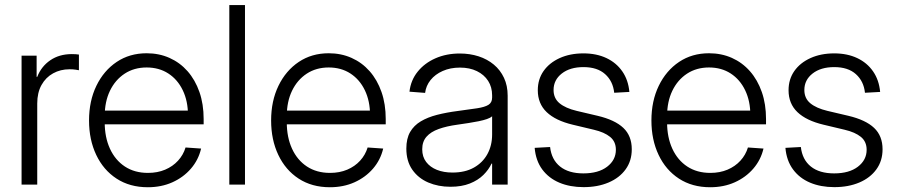

<svg xmlns="http://www.w3.org/2000/svg" viewBox="-20 -748 3637 778"><path d="M67.4 0V-522.5H128.4V-436.5H130.9Q147 -478.5 183.6 -503.7Q220.2 -528.8 271 -528.8Q279.8 -528.8 287.1 -528.3Q294.4 -527.8 299.8 -526.9V-463.4Q295.9 -464.4 285.6 -465.8Q275.4 -467.3 261.7 -467.3Q225.1 -467.3 195.3 -450.9Q165.5 -434.6 148.2 -403.6Q130.9 -372.6 130.9 -328.6V0Z M579.1 10.7Q505.9 10.7 452.4 -24.2Q398.9 -59.1 369.9 -120.4Q340.8 -181.6 340.8 -259.8Q340.8 -338.9 370.6 -400.4Q400.4 -461.9 452.9 -497.1Q505.4 -532.2 574.2 -532.2Q624.5 -532.2 666.7 -513.4Q709 -494.6 740 -459.5Q771 -424.3 788.1 -375.2Q805.2 -326.2 805.2 -265.6V-244.1H376.5V-299.8H769L741.7 -281.2Q741.7 -338.4 720.7 -382.1Q699.7 -425.8 662.1 -450.2Q624.5 -474.6 574.2 -474.6Q523.4 -474.6 485.1 -449.5Q446.8 -424.3 425.5 -380.1Q404.3 -335.9 404.3 -277.8V-252Q404.3 -191.9 425.5 -145.5Q446.8 -99.1 486.1 -73.2Q525.4 -47.4 579.6 -47.4Q618.2 -47.4 649.2 -60.5Q680.2 -73.7 701.4 -96.9Q722.7 -120.1 731.9 -150.4L794.9 -146Q784.2 -100.1 753.7 -64.7Q723.1 -29.3 678.5 -9.3Q633.8 10.7 579.1 10.7Z M972.7 -727.5V0H909.2V-727.5Z M1316.9 10.7Q1243.7 10.7 1190.2 -24.2Q1136.7 -59.1 1107.7 -120.4Q1078.6 -181.6 1078.6 -259.8Q1078.6 -338.9 1108.4 -400.4Q1138.2 -461.9 1190.7 -497.1Q1243.2 -532.2 1312 -532.2Q1362.3 -532.2 1404.5 -513.4Q1446.8 -494.6 1477.8 -459.5Q1508.8 -424.3 1525.9 -375.2Q1543 -326.2 1543 -265.6V-244.1H1114.3V-299.8H1506.8L1479.5 -281.2Q1479.5 -338.4 1458.5 -382.1Q1437.5 -425.8 1399.9 -450.2Q1362.3 -474.6 1312 -474.6Q1261.2 -474.6 1222.9 -449.5Q1184.6 -424.3 1163.3 -380.1Q1142.1 -335.9 1142.1 -277.8V-252Q1142.1 -191.9 1163.3 -145.5Q1184.6 -99.1 1223.9 -73.2Q1263.2 -47.4 1317.4 -47.4Q1356 -47.4 1387 -60.5Q1418 -73.7 1439.2 -96.9Q1460.4 -120.1 1469.7 -150.4L1532.7 -146Q1522 -100.1 1491.5 -64.7Q1460.9 -29.3 1416.3 -9.3Q1371.6 10.7 1316.9 10.7Z M1805.2 8.8Q1755.9 8.8 1715.3 -8.5Q1674.8 -25.9 1650.6 -60.5Q1626.5 -95.2 1626.5 -146Q1626.5 -186.5 1641.8 -213.1Q1657.2 -239.7 1685.1 -256.3Q1712.9 -272.9 1751.2 -282.7Q1789.6 -292.5 1835 -298.3Q1882.8 -304.7 1913.6 -309.3Q1944.3 -314 1959.2 -323.2Q1974.1 -332.5 1974.1 -352.5V-361.8Q1974.1 -395 1958 -420.2Q1941.9 -445.3 1912.6 -459.7Q1883.3 -474.1 1843.8 -474.1Q1804.7 -474.1 1773.9 -460.4Q1743.2 -446.8 1724.6 -423.6Q1706.1 -400.4 1702.6 -371.6L1639.2 -376.5Q1644.5 -422.9 1672.4 -457.5Q1700.2 -492.2 1744.4 -511.7Q1788.6 -531.2 1843.3 -531.2Q1883.8 -531.2 1919.2 -519.8Q1954.6 -508.3 1981 -486.3Q2007.3 -464.4 2022.2 -432.6Q2037.1 -400.9 2037.1 -360.4V0H1974.1V-85H1971.7Q1960.4 -60.5 1938.7 -39.1Q1917 -17.6 1883.8 -4.4Q1850.6 8.8 1805.2 8.8ZM1813.5 -48.8Q1864.3 -48.8 1900.1 -68.8Q1936 -88.9 1955.1 -123.8Q1974.1 -158.7 1974.1 -203.1V-276.9Q1967.3 -270.5 1953.1 -265.6Q1939 -260.7 1919.9 -256.8Q1900.9 -252.9 1878.7 -249.5Q1856.4 -246.1 1833 -242.7Q1789.6 -236.8 1757.6 -225.3Q1725.6 -213.9 1708.3 -194.1Q1690.9 -174.3 1690.9 -143.1Q1690.9 -112.8 1706.8 -91.8Q1722.7 -70.8 1750.2 -59.8Q1777.8 -48.8 1813.5 -48.8Z M2344.7 10.3Q2289.6 10.3 2246.6 -7.8Q2203.6 -25.9 2177.2 -61.5Q2150.9 -97.2 2146.5 -148.9L2209 -152.3Q2214.8 -101.1 2249.5 -73.2Q2284.2 -45.4 2343.8 -45.4Q2404.8 -45.4 2440.2 -72.5Q2475.6 -99.6 2475.6 -141.1Q2475.6 -174.3 2452.1 -193.4Q2428.7 -212.4 2386.7 -222.2L2300.8 -242.7Q2231 -259.3 2195.1 -293.7Q2159.2 -328.1 2159.2 -382.3Q2159.2 -426.8 2182.6 -460.2Q2206.1 -493.7 2248 -512.7Q2290 -531.7 2344.2 -531.7Q2397 -531.7 2437.3 -512.7Q2477.5 -493.7 2501.7 -458.7Q2525.9 -423.8 2530.3 -375.5L2468.8 -372.1Q2463.9 -418.9 2432.1 -447.5Q2400.4 -476.1 2344.2 -476.1Q2289.6 -476.1 2256.3 -450Q2223.1 -423.8 2223.1 -383.3Q2223.1 -349.6 2247.3 -329.6Q2271.5 -309.6 2316.4 -298.8L2401.4 -278.8Q2471.7 -262.2 2505.9 -229.7Q2540 -197.3 2540 -143.1Q2540 -96.2 2515.1 -61.8Q2490.2 -27.3 2446 -8.5Q2401.9 10.3 2344.7 10.3Z M2857.9 10.7Q2784.7 10.7 2731.2 -24.2Q2677.7 -59.1 2648.7 -120.4Q2619.6 -181.6 2619.6 -259.8Q2619.6 -338.9 2649.4 -400.4Q2679.2 -461.9 2731.7 -497.1Q2784.2 -532.2 2853 -532.2Q2903.3 -532.2 2945.6 -513.4Q2987.8 -494.6 3018.8 -459.5Q3049.8 -424.3 3066.9 -375.2Q3084 -326.2 3084 -265.6V-244.1H2655.3V-299.8H3047.9L3020.5 -281.2Q3020.5 -338.4 2999.5 -382.1Q2978.5 -425.8 2940.9 -450.2Q2903.3 -474.6 2853 -474.6Q2802.2 -474.6 2763.9 -449.5Q2725.6 -424.3 2704.3 -380.1Q2683.1 -335.9 2683.1 -277.8V-252Q2683.1 -191.9 2704.3 -145.5Q2725.6 -99.1 2764.9 -73.2Q2804.2 -47.4 2858.4 -47.4Q2897 -47.4 2928 -60.5Q2959 -73.7 2980.2 -96.9Q3001.5 -120.1 3010.7 -150.4L3073.7 -146Q3063 -100.1 3032.5 -64.7Q3002 -29.3 2957.3 -9.3Q2912.6 10.7 2857.9 10.7Z M3360.8 10.3Q3305.7 10.3 3262.7 -7.8Q3219.7 -25.9 3193.4 -61.5Q3167 -97.2 3162.6 -148.9L3225.1 -152.3Q3231 -101.1 3265.6 -73.2Q3300.3 -45.4 3359.9 -45.4Q3420.9 -45.4 3456.3 -72.5Q3491.7 -99.6 3491.7 -141.1Q3491.7 -174.3 3468.3 -193.4Q3444.8 -212.4 3402.8 -222.2L3316.9 -242.7Q3247.1 -259.3 3211.2 -293.7Q3175.3 -328.1 3175.3 -382.3Q3175.3 -426.8 3198.7 -460.2Q3222.2 -493.7 3264.2 -512.7Q3306.2 -531.7 3360.4 -531.7Q3413.1 -531.7 3453.4 -512.7Q3493.7 -493.7 3517.8 -458.7Q3542 -423.8 3546.4 -375.5L3484.9 -372.1Q3480 -418.9 3448.2 -447.5Q3416.5 -476.1 3360.4 -476.1Q3305.7 -476.1 3272.5 -450Q3239.3 -423.8 3239.3 -383.3Q3239.3 -349.6 3263.4 -329.6Q3287.6 -309.6 3332.5 -298.8L3417.5 -278.8Q3487.8 -262.2 3522 -229.7Q3556.2 -197.3 3556.2 -143.1Q3556.2 -96.2 3531.2 -61.8Q3506.3 -27.3 3462.2 -8.5Q3418 10.3 3360.8 10.3Z"/></svg>

Font: Inter 28pt Light
Style: Regular
Weight: 300
Designer: Rasmus Andersson
Foundry: rsms
Version: Version 4.001;git-66647c0bb